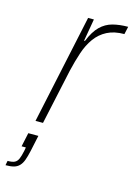

<svg xmlns="http://www.w3.org/2000/svg" viewBox="-166 -578 602 866"><g transform="rotate(15 135.5 -145.0)"><path d="M28 0 137 -510H164L146 -406H150Q169 -453 193.5 -477Q218 -501 250 -509.5Q282 -518 322 -518L314 -482Q267 -482 234 -465Q201 -448 179 -417.5Q157 -387 143.5 -346.5Q130 -306 119 -259L63 0ZM-51 228 -47 207Q-25 207 -14 201.5Q-3 196 3 182Q9 168 14 144L17 127H-3L11 62H58L42 137Q36 164 29.5 181.5Q23 199 12.5 209.5Q2 220 -13 224Q-28 228 -51 228Z"/></g></svg>

Font: Saira SemiCondensed Thin
Style: Italic
Weight: 250
Width: 4
Italic angle: -12°
Designer: Hector Gatti with collaboration of the Omnibus-Type team
Foundry: Omnibus-Type
Version: Version 1.101